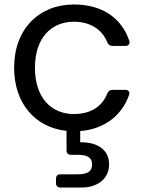

<svg xmlns="http://www.w3.org/2000/svg" viewBox="-20 -577 647 857"><path d="M310 -557C154 -557 43 -447 43 -275C43 -114 139 -7 277 7V94C277 107 284 114 297 114H327C370 114 391 126 391 157C391 189 370 201 327 201H250C237 201 230 208 230 221V240C230 253 237 260 250 260H345C416 260 467 220 467 157C467 91 415 57 338 58V8C449 -1 525 -64 556 -153C561 -167 553 -176 539 -176H482C471 -176 464 -171 459 -160C436 -101 384 -68 310 -68C210 -68 136 -139 136 -275C136 -409 210 -480 310 -480C384 -480 436 -445 459 -388C464 -377 471 -372 482 -372H540C554 -372 561 -381 557 -395C523 -496 437 -557 310 -557Z"/></svg>

Font: Arvore Sans
Style: Regular
Weight: 400
Designer: Jonny Pinhorn (Latin) Dan Schunck (customization for Arvore)
Version: Version 1.000;Glyphs 3.3 (3305)